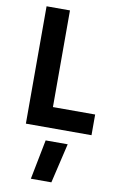

<svg xmlns="http://www.w3.org/2000/svg" viewBox="-107 -749 685 1115"><g transform="rotate(10 236.0 -191.0)"><path d="M461 -122H212V-692H74V0H461ZM334 76 279 310H158L204 76Z"/></g></svg>

Font: RazerF5
Style: Bold
Weight: 700
Foundry: Razer Inc.
Version: Version 2